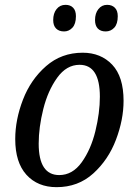

<svg xmlns="http://www.w3.org/2000/svg" viewBox="-20 -764 562 794"><path d="M43 -189Q43 -269 75 -352Q107 -435 170.5 -490.5Q234 -546 322 -546Q397 -546 444 -496.5Q491 -447 491 -347Q491 -269 459.5 -186Q428 -103 365.5 -46.5Q303 10 214 10Q136 10 89.5 -41Q43 -92 43 -189ZM393 -364Q393 -496 309 -496Q255 -496 216.5 -442.5Q178 -389 159 -313Q140 -237 140 -170Q140 -40 225 -40Q280 -40 318 -93Q356 -146 374.5 -222Q393 -298 393 -364ZM200 -681Q200 -709 214 -726.5Q228 -744 251 -744Q271 -744 282.5 -732Q294 -720 294 -697Q294 -665 279.5 -649.5Q265 -634 245 -634Q224 -634 212 -646Q200 -658 200 -681ZM373 -681Q373 -709 387 -726.5Q401 -744 423 -744Q443 -744 455 -732Q467 -720 467 -697Q467 -665 452.5 -649.5Q438 -634 417 -634Q396 -634 384.5 -646Q373 -658 373 -681Z"/></svg>

Font: Noto Serif Narrow
Style: Italic
Weight: 400
Width: 4
Italic angle: -12°
Designer: Monotype Design Team
Foundry: Monotype Imaging Inc.
Version: Version 1.001